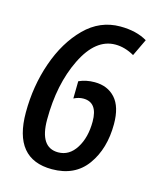

<svg xmlns="http://www.w3.org/2000/svg" viewBox="-90 -611 566 686"><g transform="rotate(15 193.0 -268.0)"><path d="M339 -203Q339 -267 310.5 -298.5Q282 -330 234 -330Q202 -330 176 -318L175 -254Q193 -263 210 -263Q263 -263 263 -192Q263 -133 238 -93.5Q213 -54 172 -54Q104 -54 104 -157Q104 -288 151 -383.5Q198 -479 271 -479Q306 -479 341 -459L371 -522Q331 -546 271 -546Q196 -546 140.5 -490.5Q85 -435 54.5 -347.5Q24 -260 24 -162Q24 10 166 10Q251 10 295 -51Q339 -112 339 -203Z"/></g></svg>

Font: Noto Sans Display Condensed
Style: Italic
Weight: 400
Width: 3
Designer: Monotype Design team
Foundry: Monotype Imaging Inc.
Version: 1.000